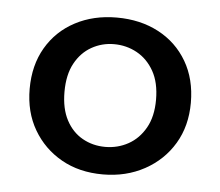

<svg xmlns="http://www.w3.org/2000/svg" viewBox="-37 -752 509 445"><g transform="rotate(5 218.0 -529.5)"><path d="M217 -347Q162 -347 120.5 -370.5Q79 -394 55 -435Q31 -476 31 -530Q31 -585 55 -626Q79 -667 121.5 -689.5Q164 -712 218 -712Q273 -712 315.5 -689.5Q358 -667 382 -626Q406 -585 406 -530Q406 -476 381.5 -435Q357 -394 314 -370.5Q271 -347 217 -347ZM217 -411Q246 -411 270.5 -424.5Q295 -438 310 -464.5Q325 -491 325 -530Q325 -570 310 -596.5Q295 -623 270.5 -636.5Q246 -650 217 -650Q189 -650 165 -636.5Q141 -623 126.5 -596.5Q112 -570 112 -530Q112 -491 126 -464.5Q140 -438 164 -424.5Q188 -411 217 -411Z"/></g></svg>

Font: DM Sans 9pt 36pt Medium
Style: Regular
Weight: 500
Version: Version 4.004;gftools[0.9.30]